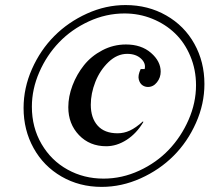

<svg xmlns="http://www.w3.org/2000/svg" viewBox="-20 -730 828 759"><path d="M381.8 8.8Q293.9 8.8 223.1 -32.2Q152.3 -73.2 112.8 -144.5Q73.2 -215.8 73.2 -303.2Q73.2 -382.3 106.4 -457.3Q139.6 -532.2 194.6 -587.4Q249.5 -642.6 323.7 -676.3Q397.9 -710 476.1 -710Q565.4 -710 637.2 -668.9Q709 -627.9 748.5 -556.6Q788.1 -485.4 788.1 -397.9Q788.1 -318.8 754.6 -243.9Q721.2 -168.9 666 -113.8Q610.8 -58.6 535.9 -24.9Q460.9 8.8 381.8 8.8ZM472.2 -676.8Q398.9 -676.8 330.8 -645.3Q262.7 -613.8 213.6 -562.7Q164.6 -511.7 135.3 -444.6Q106 -377.4 106 -308.1Q106 -226.1 144.3 -160.6Q182.6 -95.2 247.1 -59.6Q311.5 -23.9 389.2 -23.9Q462.4 -23.9 530.5 -55.4Q598.6 -86.9 647.5 -138.2Q696.3 -189.5 725.6 -256.6Q754.9 -323.7 754.9 -393.1Q754.9 -454.6 732.4 -508.1Q710 -561.5 671.9 -598.1Q633.8 -634.8 582 -655.8Q530.3 -676.8 472.2 -676.8ZM551.8 -457Q557.6 -479.5 537.4 -498.3Q517.1 -517.1 482.9 -517.1Q442.9 -517.1 408.9 -484.6Q375 -452.1 356.9 -406.2Q338.9 -360.4 338.9 -315.9Q338.9 -263.7 366 -233.4Q393.1 -203.1 444.8 -203.1Q470.2 -203.1 493.4 -213.9Q516.6 -224.6 544.9 -250L546.9 -248Q520 -202.6 480.7 -177.2Q441.4 -151.9 399.9 -151.9Q334.5 -151.9 292.2 -196Q250 -240.2 250 -306.2Q250 -348.6 266.6 -392.3Q283.2 -436 312 -472.2Q340.8 -508.3 384.5 -531.2Q428.2 -554.2 478 -554.2Q538.6 -554.2 576.9 -521Q615.2 -487.8 615.2 -446.8Q615.2 -423.3 600.6 -404.8Q585.9 -386.2 564.9 -386.2Q552.7 -386.2 542.7 -393.3Q532.7 -400.4 528.6 -416Q524.4 -431.6 536.1 -457Z"/></svg>

Font: Redaction
Style: Italic
Weight: 400
Designer: Jeremy Mickel / Forest Young
Foundry: MCKL
Version: Version 2.001;hotconv 1.0.113;makeotfexe 2.5.65598 DEVELOPME